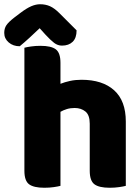

<svg xmlns="http://www.w3.org/2000/svg" viewBox="-39 -877 644 905"><path d="M554 -1Q543 2 522.5 5Q502 8 478 8Q428 8 406 -8.5Q384 -25 384 -72V-294Q384 -335 363.5 -351.5Q343 -368 313 -368Q293 -368 276.5 -363Q260 -358 246 -350V-1Q235 2 214.5 5Q194 8 170 8Q120 8 98 -8.5Q76 -25 76 -72V-652Q87 -655 107.5 -658Q128 -661 152 -661Q202 -661 224 -644.5Q246 -628 246 -581V-482Q266 -490 291 -495.5Q316 -501 345 -501Q444 -501 499 -451.5Q554 -402 554 -304ZM148 -744Q124 -721 100 -699Q76 -677 54 -659Q23 -659 2 -677Q-19 -695 -19 -722Q-19 -743 -9 -758Q1 -773 28 -794L57 -816Q86 -838 108 -847.5Q130 -857 150 -857Q176 -857 197 -847.5Q218 -838 241 -815L322 -734Q322 -698 303.5 -680Q285 -662 253 -662Q233 -662 216 -675Q199 -688 175 -714Z"/></svg>

Font: Baloo 2 Latin ExtraBold
Style: Regular
Weight: 400
Designer: Sarang Kulkarni and Ek Type
Foundry: Ek Type
Version: Version 1.001